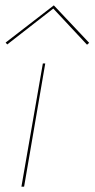

<svg xmlns="http://www.w3.org/2000/svg" viewBox="-20 -697 353 717"><path d="M149 -460 70 0H60L140 -460ZM7 -531 1 -538 181 -677 313 -537 305 -530 179 -665Z"/></svg>

Font: Jost Thin
Style: Italic
Weight: 200
Italic angle: -5°
Version: Version 3.710